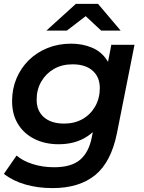

<svg xmlns="http://www.w3.org/2000/svg" viewBox="-25 -764 739 985"><path d="M245 201Q169 201 105 182.5Q41 164 -5 128L60 34Q91 61 142 77.5Q193 94 253 94Q341 94 386 55.5Q431 17 446 -60L468 -170L501 -283L521 -404L546 -534H665L575 -81Q545 68 463 134.5Q381 201 245 201ZM276 -24Q207 -24 153 -50.5Q99 -77 68 -126.5Q37 -176 37 -245Q37 -308 59.5 -361.5Q82 -415 122.5 -455Q163 -495 218.5 -517.5Q274 -540 340 -540Q398 -540 447 -519.5Q496 -499 525 -453.5Q554 -408 552 -334Q550 -246 517 -175.5Q484 -105 423 -64.5Q362 -24 276 -24ZM304 -130Q358 -130 399 -153.5Q440 -177 463.5 -218.5Q487 -260 487 -312Q487 -369 450 -401.5Q413 -434 347 -434Q293 -434 252 -410.5Q211 -387 187 -346Q163 -305 163 -252Q163 -195 200.5 -162.5Q238 -130 304 -130ZM213 -607 364 -744H478L594 -607H494L371 -722H468L318 -607Z"/></svg>

Font: MOST Montserrat SemiBold
Style: Italic
Weight: 600
Italic angle: -11.3°
Designer: Julieta Ulanovsky
Foundry: Julieta Ulanovsky
Version: Version 8.000;March 11, 2024;FontCreator 15.0.0.2926 64-bit